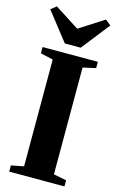

<svg xmlns="http://www.w3.org/2000/svg" viewBox="-146 -1048 680 1106"><g transform="rotate(15 194.0 -495.0)"><path d="M104.5 -51.5V-688.5L29.5 -705.5V-743H359V-705.5L282.5 -688.5V-51.5L359 -36.5V0H29.5V-37ZM148 -796 16 -964.5 48.5 -990.5 195 -896.5 341.5 -990.5 374.5 -964 242.5 -796Z"/></g></svg>

Font: Merriweather 96pt Black
Style: Regular
Weight: 900
Version: Version 2.100